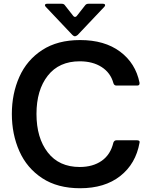

<svg xmlns="http://www.w3.org/2000/svg" viewBox="-20 -988 800 1021"><path d="M43 -382Q43 -490 83 -579.5Q123 -669 204.5 -722Q286 -775 406 -775Q536 -775 618.5 -713.5Q701 -652 722 -548V-544Q722 -533 709 -533H599Q587 -533 583 -546Q568 -601 520.5 -631.5Q473 -662 404 -662Q294 -662 234 -585.5Q174 -509 174 -382Q174 -255 234 -177.5Q294 -100 404 -100Q474 -100 521 -133Q568 -166 583 -230Q588 -242 599 -242H709Q717 -242 720.5 -238.5Q724 -235 722 -229Q702 -117 619.5 -52Q537 13 406 13Q286 13 204.5 -40.5Q123 -94 83 -184Q43 -274 43 -382ZM365 -802 224 -951Q219 -956 219 -960Q219 -968 231 -968H308Q320 -968 325 -960L369 -904Q373 -898 379 -898Q385 -898 389 -904L433 -960Q439 -968 450 -968H527Q539 -968 539 -960Q539 -956 534 -951L393 -802Q384 -795 379 -795Q372 -795 365 -802Z"/></svg>

Font: Open Sauce Two SemiBold
Style: Regular
Weight: 600
Designer: Alfredo Marco Pradil
Foundry: Creative Sauce Fz LLC
Version: Version 1.477